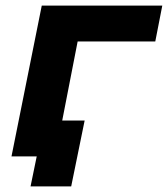

<svg xmlns="http://www.w3.org/2000/svg" viewBox="-20 -558 599 685"><path d="M534 -410 559 -538H129L21 0H111L89 107H234L282 -128H202L257 -410Z"/></svg>

Font: AWKNG-Font
Style: Bold Italic
Weight: 700
Italic angle: -11.3°
Designer: Awakening Church
Foundry: Awakening Church
Version: Version 1.700;PS 001.700;hotconv 1.0.88;makeotf.lib2.5.64775